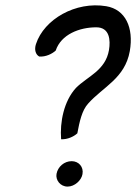

<svg xmlns="http://www.w3.org/2000/svg" viewBox="-20 -648 504 710"><path d="M113 -485C106 -464 112 -446 125 -439C149 -437 173 -449 186 -461C206 -521 274 -547 336 -547C386 -547 389 -499 383 -463C370 -387 304 -366 261 -323C216 -274 201 -196 206 -133C230 -132 253 -143 266 -155C274 -198 283 -240 306 -265C361 -327 442 -358 460 -459C475 -546 444 -613 373 -625C260 -644 143 -577 113 -485ZM189 -5C185 18 203 42 230 42C256 42 281 19 285 -4C290 -31 271 -52 245 -52C218 -52 194 -32 189 -5Z"/></svg>

Font: Snowfall
Style: Obl
Weight: 400
Designer: Jasper
Foundry: Cannot Into Space Fonts
Version: Version 0.9